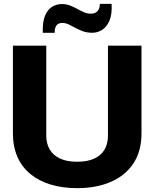

<svg xmlns="http://www.w3.org/2000/svg" viewBox="-20 -966 801 996"><path d="M380 10Q305 10 243.5 -8.5Q182 -27 138 -63Q94 -99 70.5 -152Q47 -205 47 -275V-729H220V-262Q220 -221 238 -190.5Q256 -160 291.5 -143.5Q327 -127 380 -127Q434 -127 469.5 -143.5Q505 -160 522.5 -190.5Q540 -221 540 -262V-729H714V-275Q714 -182 672.5 -119Q631 -56 556 -23Q481 10 380 10ZM459 -796Q431 -796 409.5 -804Q388 -812 370 -822Q352 -832 336 -839.5Q320 -847 303 -847Q280 -847 271 -831Q262 -815 264 -796H202Q200 -853 214 -885.5Q228 -918 251.5 -931.5Q275 -945 300 -945Q324 -945 343.5 -937.5Q363 -930 380.5 -920Q398 -910 415.5 -902.5Q433 -895 451 -895Q474 -895 486 -908.5Q498 -922 498 -946H559Q562 -891 547.5 -858Q533 -825 509 -810.5Q485 -796 459 -796Z"/></svg>

Font: Hubot Sans
Style: Bold
Weight: 700
Designer: Deni Anggara
Foundry: GitHub, Inc., Subsidiary of Microsoft Corporation
Version: Version 2.000